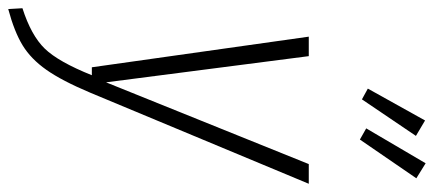

<svg xmlns="http://www.w3.org/2000/svg" viewBox="-325 -532 1044 462"><g transform="rotate(90 197.0 -301.0)"><path d="M358.9 -803.2 395 -780.8 301.8 -645 274.9 -660.2ZM255.9 -801.8 293 -779.8 205.1 -649.9 179.2 -664.1ZM408.2 -522 189 3.9Q160.2 72.3 134 109.4Q107.9 146.5 75.2 166.5Q42.5 186.5 -12.2 201.2L-14.2 167Q51.3 146 83 113.3Q114.7 80.6 147 0H127.9L54.2 -522H101.1L164.1 -34.2L360.8 -522Z"/></g></svg>

Font: Fira Sans Compressed ExtraLight
Style: Italic
Weight: 250
Width: 3
Italic angle: -8°
Designer: Carrois Corporate & Edenspiekermann AG
Foundry: Carrois Corporate GbR & Edenspiekermann AG
Version: Version 4.203;PS 004.203;hotconv 1.0.88;makeotf.lib2.5.64775